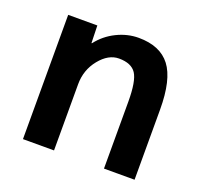

<svg xmlns="http://www.w3.org/2000/svg" viewBox="-98 -642 796 755"><g transform="rotate(20 300.0 -265.0)"><path d="M69 -520H191L193 -447H195Q225 -486 269.5 -508Q314 -530 361 -530Q451 -530 493.5 -474.5Q536 -419 536 -293V0H408V-280Q408 -366 388 -396.5Q368 -427 316 -427Q272 -427 235.5 -382Q199 -337 199 -277V0H69Z"/></g></svg>

Font: M PLUS 1p
Style: Bold
Weight: 700
Version: Version 1.062